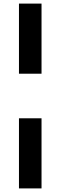

<svg xmlns="http://www.w3.org/2000/svg" viewBox="-20 -828 336 1068"><path d="M85.5 -418V-808H211V-418ZM85.5 220V-170H211V220Z"/></svg>

Font: Encode Sans Expanded SemiBold
Style: Regular
Weight: 600
Width: 7
Designer: Multiple Designers
Foundry: Impallari Type
Version: Version 3.000; ttfautohint (v1.8.3) -l 8 -r 50 -G 200 -x 14 